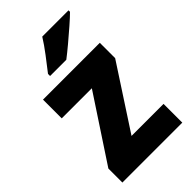

<svg xmlns="http://www.w3.org/2000/svg" viewBox="-232 -843 920 920"><g transform="rotate(-45 227.5 -383.0)"><path d="M430 0H24V-95L240 -423H36V-550H421V-446L213 -127H430ZM425 -756Q407 -738 375 -710Q343 -682 309 -653.5Q275 -625 250 -606H140V-620Q165 -652 195.5 -692Q226 -732 247 -766H425Z"/></g></svg>

Font: Noto Sans Hebrew SemiCondensed ExtraBold
Style: Regular
Weight: 800
Width: 4
Designer: Monotype Design Team
Foundry: Monotype Imaging Inc.
Version: Version 2.004; ttfautohint (v1.8.4.7-5d5b)